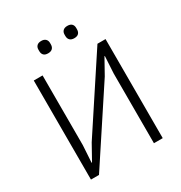

<svg xmlns="http://www.w3.org/2000/svg" viewBox="-202 -1029 1105 1172"><g transform="rotate(-30 351.0 -442.5)"><path d="M257.8 -797.9Q236.8 -797.9 226.8 -808.3Q216.8 -818.8 216.8 -836.9V-847.2Q216.8 -864.3 227.1 -874.5Q237.3 -884.8 257.8 -884.8Q277.8 -884.8 288.3 -874.5Q298.8 -864.3 298.8 -847.2V-836.9Q298.8 -818.8 288.3 -808.3Q277.8 -797.9 257.8 -797.9ZM441.9 -797.9Q421.9 -797.9 411.4 -808.3Q400.9 -818.8 400.9 -836.9V-847.2Q400.9 -864.3 411.4 -874.5Q421.9 -884.8 441.9 -884.8Q462.9 -884.8 472.9 -874.5Q482.9 -864.3 482.9 -847.2V-836.9Q482.9 -818.8 472.9 -808.3Q462.9 -797.9 441.9 -797.9ZM98.1 0V-698.2H160.2V-207L152.8 -86.9H155.8L215.8 -194.8L546.9 -698.2H604V0H542V-491.2L548.8 -610.8H545.9L485.8 -502.9L154.8 0Z"/></g></svg>

Font: Anuphan Light
Style: Regular
Weight: 300
Designer: Mike Abbink, Paul van der Laan, Pieter van Rosmalen, Mint Tantisuwanna
Foundry: Bold Monday; Cadson Demak
Version: Version 3.002;hotconv 1.0.109;makeotfexe 2.5.65596